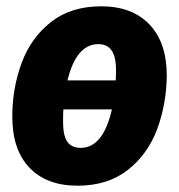

<svg xmlns="http://www.w3.org/2000/svg" viewBox="-20 -571 568 609"><path d="M509 -331Q508 -241 478.5 -161.5Q449 -82 385.5 -32Q322 18 226 18Q128 18 73.5 -39Q19 -96 19 -201Q19 -291 48.5 -371Q78 -451 141.5 -501Q205 -551 301 -551Q399 -551 454 -493.5Q509 -436 509 -331ZM194 -316H347Q348 -327 348 -347Q348 -391 334 -411Q320 -431 292 -431Q222 -431 194 -316ZM335 -224H181Q180 -210 180 -185Q180 -141 193.5 -121.5Q207 -102 236 -102Q307 -102 335 -224Z"/></svg>

Font: Fira Sans Condensed ExtraBold
Style: Italic
Weight: 800
Width: 3
Italic angle: -8°
Designer: bBox Type GmbH & Carrois Corporate GbR & Edenspiekermann AG
Foundry: bBox Type GmbH & Carrois Corporate GbR & Edenspiekermann AG
Version: Version 4.301